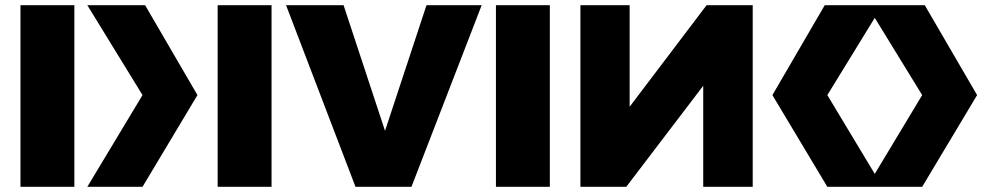

<svg xmlns="http://www.w3.org/2000/svg" viewBox="-20 -721 3813 741"><path d="M530 -354 317 0H530L742 -354L540 -701H317ZM267 0V-701H59V0Z M1028 0V-701H820V0Z M1568 0 1839 -701H1626L1466 -216L1306 -701H1084L1352 0Z M2102 0V-701H1894V0Z M2220 0V-701H2410V-309L2707 -701H2885V0H2694V-390L2397 0Z M3326 -701H3386H3549L3751 -354L3539 0H3386H3326H3173L2961 -354L3163 -701ZM3356 -652.1 3173 -354 3356 -49.9 3539 -354Z"/></svg>

Font: Radio Edit
Style: P3
Weight: 800
Version: Version 3.001;PS 003.001;hotconv 1.0.70;makeotf.lib2.5.58329